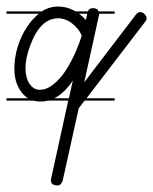

<svg xmlns="http://www.w3.org/2000/svg" viewBox="-20 -322 469 588"><path d="M168 239Q167 240 166 242Q161 246 157 246Q143 246 138 239L136 232V230Q136 224 137 223L189 -14H128Q116 -11 104 -11Q92 -11 81 -14H0V-21H66Q56 -27 48 -37Q37 -50 30.5 -68.5Q24 -87 24 -112Q24 -146 34.5 -179.5Q45 -213 63 -240Q79 -264 99 -280H0V-287H108Q131 -302 158 -302Q181 -302 202 -292Q207 -289 212 -287H249Q251 -290 253 -293Q257 -297 265 -297Q274 -297 279 -292Q281 -289 282 -287H331V-280H284Q284 -279 283.5 -277.5Q283 -276 283 -275L238 -70L396 -277Q403 -285 409 -285Q417 -285 423 -278.5Q429 -272 429 -266Q429 -260 425 -256L245 -21H331V-14H239L221 10L172 231V232ZM230 -213Q226 -224 218 -233.5Q210 -243 200.5 -250.5Q191 -258 180 -262Q169 -266 159 -266Q130 -266 108.5 -244.5Q87 -223 72 -181Q58 -144 58 -112Q58 -100 61 -87.5Q64 -75 70 -66Q76 -57 84 -52Q92 -47 102 -47Q123 -47 144 -64Q165 -81 181.5 -106.5Q198 -132 211 -161.5Q224 -191 230 -213ZM203 -75Q182 -44 157 -27Q152 -24 146 -21H191ZM243 -261 247 -280H222Q233 -272 243 -261Z"/></svg>

Font: Gruenewald VA 3. Klasse
Style: Regular
Weight: 400
Designer: Peter Wiegel
Foundry: Peter Wiegel, nach dem Schriftentwurf von Dr. H. Gr¸newald
Version: Version 0.007